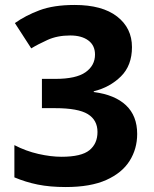

<svg xmlns="http://www.w3.org/2000/svg" viewBox="-20 -744 621 774"><path d="M512 -554Q512 -480 467.5 -436Q423 -392 358 -376V-373Q443 -362 488 -319.5Q533 -277 533 -204Q533 -144 502.5 -95.5Q472 -47 408.5 -18.5Q345 10 245 10Q181 10 132 0Q83 -10 38 -29V-159Q84 -135 134.5 -123.5Q185 -112 228 -112Q308 -112 340.5 -138.5Q373 -165 373 -212Q373 -260 334 -284Q295 -308 202 -308H149V-426H203Q287 -426 325 -453Q363 -480 363 -524Q363 -561 336 -581Q309 -601 263 -601Q211 -601 171.5 -583Q132 -565 106 -549L40 -651Q82 -681 139 -702.5Q196 -724 281 -724Q392 -724 452 -677.5Q512 -631 512 -554Z"/></svg>

Font: Noto Sans Khmer UI
Style: Bold
Weight: 700
Designer: Danh Hong and the Monotype Design Team
Foundry: Monotype Imaging Inc.
Version: Version 2.002; ttfautohint (v1.8.4.7-5d5b)